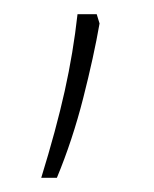

<svg xmlns="http://www.w3.org/2000/svg" viewBox="-20 -121 216 270"><path d="M120 -88Q112 -42 97 17Q82 76 60 129H38Q59 61 71 7Q83 -47 89 -101H116Z"/></svg>

Font: Noto Sans Lao Looped ExtraCondensed Thin
Style: Regular
Weight: 100
Width: 2
Designer: Mark Frömberg, Ben Mitchell
Foundry: The Fontpad Ltd
Version: Version 1.002; ttfautohint (v1.8.4.7-5d5b)